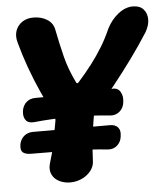

<svg xmlns="http://www.w3.org/2000/svg" viewBox="-51 -738 696 799"><g transform="rotate(-5 296.5 -338.5)"><path d="M82 -248Q58 -246 47.5 -260Q37 -274 40 -297V-299Q44 -322 59 -335Q74 -348 97 -348Q174 -348 257.5 -349.5Q341 -351 418 -358Q442 -360 452.5 -341Q463 -322 459 -299V-297Q456 -274 439.5 -260Q423 -246 400 -248Q326 -256 242.5 -256Q159 -256 82 -248ZM60 -118Q35 -118 24.5 -127Q14 -136 17 -157V-159Q21 -182 36.5 -195Q52 -208 74 -208Q151 -208 235 -208Q319 -208 395 -208Q418 -208 429 -195Q440 -182 436 -159V-157Q433 -134 417 -120Q401 -106 378 -108Q303 -116 220 -117Q137 -118 60 -118ZM211 15Q185 15 164.5 4.5Q144 -6 135 -25Q126 -44 132 -68Q147 -116 155 -157Q163 -198 171 -245Q172 -252 171 -257.5Q170 -263 168 -269Q143 -319 119.5 -371Q96 -423 76.5 -477Q57 -531 43 -583Q35 -611 42.5 -633Q50 -655 69.5 -668.5Q89 -682 117 -682Q150 -682 174.5 -666.5Q199 -651 204 -622Q216 -561 229.5 -507.5Q243 -454 271 -397Q275 -390 281 -397Q314 -434 339.5 -467.5Q365 -501 386 -535.5Q407 -570 424 -609Q443 -646 472.5 -669Q502 -692 533 -692Q562 -692 577 -675.5Q592 -659 592.5 -634Q593 -609 577 -581Q544 -529 505.5 -476Q467 -423 425.5 -371Q384 -319 342 -269Q337 -263 334.5 -257.5Q332 -252 331 -245Q323 -198 318.5 -157Q314 -116 312 -68Q312 -44 297 -25Q282 -6 259 4.5Q236 15 211 15Z"/></g></svg>

Font: Winky Sans
Style: Bold Italic
Weight: 700
Italic angle: -8.97852°
Designer: Simon Atzbach
Foundry: typofactur
Version: Version 1.205